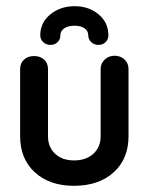

<svg xmlns="http://www.w3.org/2000/svg" viewBox="-20 -590 480 620"><path d="M305 -367Q305 -385 318 -397.5Q331 -410 350 -410Q369 -410 382 -398Q395 -386 395 -367V-150Q395 -77 347 -33.5Q299 10 219 10Q140 10 92.5 -33.5Q45 -77 45 -150V-367Q45 -386 57.5 -397.5Q70 -409 90 -409Q110 -409 122.5 -397.5Q135 -386 135 -367V-150Q135 -115 158 -93.5Q181 -72 219 -72Q258 -72 281.5 -93.5Q305 -115 305 -150ZM110 -476Q110 -517 142.5 -543.5Q175 -570 221 -570Q267 -570 298.5 -543.5Q330 -517 330 -476Q330 -463 321 -454Q312 -445 298 -445Q284 -445 274.5 -454Q265 -463 265 -476Q265 -490 253 -498.5Q241 -507 221 -507Q200 -507 187.5 -498.5Q175 -490 175 -476Q175 -463 166 -454Q157 -445 143 -445Q129 -445 119.5 -454Q110 -463 110 -476Z"/></svg>

Font: Dongle
Style: Bold
Weight: 700
Designer: Yanghee Ryu
Foundry: Yanghee Ryu
Version: Version 2.000